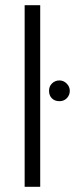

<svg xmlns="http://www.w3.org/2000/svg" viewBox="-20 -720 325 740"><path d="M75 -700V0H135V-700ZM249 -370Q249 -386 237 -398Q225 -410 209 -410Q192 -410 180 -398Q169 -387 169 -370Q169 -352 180 -341Q191 -330 209 -330Q226 -330 237 -341Q249 -353 249 -370Z"/></svg>

Font: Unageo
Style: Light
Weight: 300
Designer: Richard Sepsi
Foundry: Richard Sepsi
Version: Version 2.000